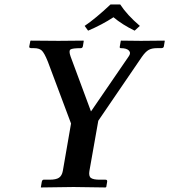

<svg xmlns="http://www.w3.org/2000/svg" viewBox="-20 -825 746 846"><path d="M256.8 -71.8 293 -280.8 190.9 -553.2Q174.8 -593.3 163.3 -603Q151.9 -612.8 129.9 -612.8H119.1Q114.3 -612.8 111.1 -614.5Q107.9 -616.2 108.9 -620.1L113.8 -645L116.2 -646Q225.1 -645 237.8 -645L347.2 -646L349.1 -645L345.2 -621.1Q343.3 -613.3 336.9 -612.8Q298.8 -612.8 290.5 -606.9Q282.2 -601.1 291 -576.2L380.9 -334L546.9 -576.2Q558.1 -591.3 548.1 -602.1Q538.1 -612.8 512.2 -612.8Q506.3 -612.8 507.8 -620.1L512.2 -645L514.2 -646Q590.3 -645 601.1 -645L704.1 -646L706.1 -645L702.1 -621.1Q701.2 -613.3 690.9 -612.8H670.9Q648.9 -612.8 635 -605Q621.1 -597.2 605 -574.2L413.1 -293L374 -71.8Q370.1 -48.8 380.6 -41Q391.1 -33.2 419.9 -33.2H444.8Q453.6 -33.2 452.1 -23.9L448.2 -1L444.8 1Q340.8 -1 304.2 -1L160.2 1V-1L164.1 -23.9Q166 -32.7 171.9 -33.2H198.2Q227.1 -33.2 240 -42Q252.9 -50.8 256.8 -71.8ZM509.8 -805.2Q539.6 -759.3 596.2 -710.9L573.2 -689.9Q518.1 -716.8 480 -749Q429.2 -715.8 368.2 -689.9L353 -710.9Q401.9 -744.1 466.8 -805.2Z"/></svg>

Font: Linux Libertine
Style: Semibold Italic
Weight: 600
Italic angle: -11.5°
Designer: Philipp H. Poll
Foundry: Philipp H. Poll
Version: Version 5.1.2 ; ttfautohint (v0.9)